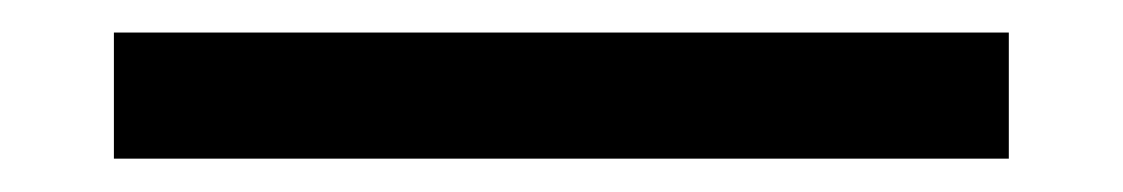

<svg xmlns="http://www.w3.org/2000/svg" viewBox="-20 130 690 118"><path d="M50 150H600V227.5H50Z"/></svg>

Font: B612 Mono
Style: Regular
Weight: 400
Version: Version 1.005